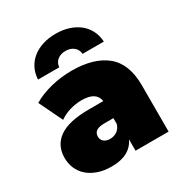

<svg xmlns="http://www.w3.org/2000/svg" viewBox="-181 -911 1002 1056"><g transform="rotate(-30 319.5 -383.5)"><path d="M365 -216H309Q273 -216 256.5 -204.5Q240 -193 240 -170Q240 -151 254 -138.5Q268 -126 294 -126Q317 -126 336.5 -138.5Q356 -151 365 -178ZM226 10Q176 10 138 -3.5Q100 -17 74.5 -40Q49 -63 36 -94Q23 -125 23 -160Q23 -240 84 -282.5Q145 -325 273 -325H364Q359 -357 334 -373Q309 -389 261 -389Q224 -389 186 -377.5Q148 -366 121 -346L49 -495Q73 -510 102.5 -521.5Q132 -533 164 -541Q196 -549 229.5 -553Q263 -557 295 -557Q436 -557 513.5 -494Q591 -431 591 -294V0H381V-72Q342 10 226 10ZM112 -607Q114 -646 130 -677.5Q146 -709 173.5 -731Q201 -753 238.5 -765Q276 -777 321 -777Q366 -777 403.5 -765Q441 -753 468.5 -731Q496 -709 512 -677.5Q528 -646 530 -607H395Q393 -635 372.5 -651.5Q352 -668 321 -668Q290 -668 269.5 -651.5Q249 -635 247 -607Z"/></g></svg>

Font: Montserrat-Alt1 Black
Style: Regular
Weight: 900
Designer: Differentunic
Foundry: Differentunic
Version: Version 7.222